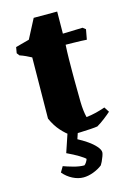

<svg xmlns="http://www.w3.org/2000/svg" viewBox="-120 -628 613 908"><g transform="rotate(-15 186.0 -174.0)"><path d="M167 12Q146 -1 122.5 -27Q99 -53 82 -91Q83 -166 83.5 -240.5Q84 -315 85 -390Q72 -397 58 -403.5Q44 -410 29 -415L19 -428L24 -457L91 -475L140 -569H255L254 -461L351 -464L365 -453L356 -404Q348 -405 328.5 -405.5Q309 -406 287.5 -406.5Q266 -407 253 -407Q251 -374 250.5 -337.5Q250 -301 250 -272Q250 -243 250 -235Q250 -174 251 -128Q252 -82 260 -51Q286 -54 308 -59.5Q330 -65 353 -73L369 -48Q358 -38 337.5 -22Q317 -6 298 5Q287 7 263 8.5Q239 10 212 11Q185 12 167 12ZM173 221Q147 221 120.5 207.5Q94 194 75 171L91 144Q110 151 138.5 159Q167 167 191 167Q196 164 201.5 155.5Q207 147 209 140Q203 133 180 119Q157 105 123 89L160 -21H211L191 39Q214 51 236.5 66.5Q259 82 274 99Q289 116 289 129Q289 135 284.5 147.5Q280 160 274.5 171.5Q269 183 266 187Q247 202 221.5 211.5Q196 221 173 221Z"/></g></svg>

Font: Labrada ExtraBold
Style: Regular
Weight: 800
Designer: Mercedes Jáuregui
Foundry: Omnibus-Type Team
Version: Version 1.000; ttfautohint (v1.8.4.7-5d5b)